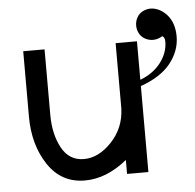

<svg xmlns="http://www.w3.org/2000/svg" viewBox="-45 -603 666 657"><g transform="rotate(-5 288.0 -274.0)"><path d="M221.2 9.8Q140.1 9.8 94.5 -58.8Q48.8 -127.4 48.8 -224.6V-449.2H122.1V-224.6Q122.1 -157.7 147.7 -110.6Q173.3 -63.5 224.1 -63.5Q274.4 -63.5 319.1 -110.6Q363.8 -157.7 366.2 -224.6V-449.2H439.5V-316.9Q483.4 -333.5 508.8 -365.7Q536.1 -400.4 536.1 -439.5Q536.1 -454.6 527.3 -459Q511.2 -449.2 495.1 -449.2Q481 -449.2 468 -456.1Q455.1 -462.9 448.2 -475.8Q441.4 -488.8 441.4 -502.9Q441.4 -517.1 448.2 -530Q455.1 -543 467.8 -549.6Q480.5 -556.2 494.1 -556.6Q525.4 -556.6 551.3 -528.8Q576.2 -500.5 576.2 -454.1Q576.2 -403.8 541.5 -360.8Q508.3 -319.8 439.5 -295.4V0H366.2V-47.9Q295.4 9.8 221.2 9.8Z"/></g></svg>

Font: Catrinity
Style: Regular
Weight: 400
Designer: Alexander Lange
Foundry: High-Logic / Made with FontCreator
Version: Version 2.090;May 20, 2024;FontCreator 15.0.0.2974 64-bit